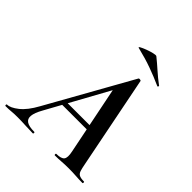

<svg xmlns="http://www.w3.org/2000/svg" viewBox="-253 -934 1073 1073"><g transform="rotate(45 283.5 -397.5)"><path d="M-34 0Q-38 0 -38 -6Q-38 -12 -34 -12Q-8 -12 30 -42Q68 -72 103 -136L382 -634Q384 -638 391.5 -637Q399 -636 400 -633L509 -84Q514 -57 519 -41Q524 -25 536 -18.5Q548 -12 573 -12Q577 -12 577 -6Q577 0 573 0Q547 0 520.5 -2Q494 -4 462 -4Q431 -4 406.5 -2Q382 0 356 0Q352 0 352 -6Q352 -12 356 -12Q394 -12 405.5 -27Q417 -42 408 -84L323 -505L379 -582L130 -129Q107 -88 104.5 -62Q102 -36 121 -24Q140 -12 181 -12Q185 -12 185 -6Q185 0 180 0Q157 0 123.5 -2Q90 -4 58 -4Q29 -4 10.5 -2Q-8 0 -34 0ZM171 -229 186 -257H405L407 -229ZM486 -679Q435 -702 382.5 -721Q330 -740 264 -756Q254 -758 266.5 -765Q279 -772 300.5 -780Q322 -788 341.5 -792.5Q361 -797 365 -793Q395 -769 425 -742Q455 -715 490 -689Q494 -688 492.5 -682.5Q491 -677 486 -679Z"/></g></svg>

Font: Cormorant Infant Light
Style: Bold Italic
Weight: 700
Italic angle: -10°
Version: Version 4.001